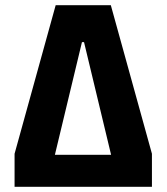

<svg xmlns="http://www.w3.org/2000/svg" viewBox="-20 -718 640 738"><path d="M36 -127 194 -698H406L564 -127V0H36ZM303 -556H295L191 -123H407Z"/></svg>

Font: iA Writer Duo V
Style: Regular
Weight: 400
Designer: Mike Abbink, Paul van der Laan, Pieter van Rosmalen, Oliver Reichenstein
Foundry: Information Architects Inc.
Version: Version 2.000